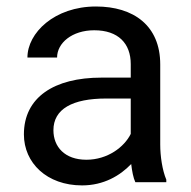

<svg xmlns="http://www.w3.org/2000/svg" viewBox="-20 -558 584 588"><path d="M489.3 0V-7.8C477.1 -36.6 470.7 -79.6 470.7 -115.2V-360.8C470.7 -479.5 389.2 -538.1 273.9 -538.1C146.5 -538.1 64 -457 64 -381.8H154.8C154.8 -426.3 200.7 -465.3 268.6 -465.3C342.3 -465.3 380.4 -424.8 380.4 -361.8V-320.3H290.5C145.5 -320.3 53.2 -259.8 53.2 -146.5C53.2 -59.1 123.5 9.8 231.4 9.8C297.4 9.8 347.7 -20 381.8 -55.7C384.3 -34.2 388.2 -13.2 394.5 0ZM244.6 -68.8C178.2 -68.8 143.6 -108.4 143.6 -159.2C143.6 -224.1 201.7 -256.3 305.2 -256.3H380.4V-147.9C360.8 -107.9 309.6 -68.8 244.6 -68.8Z"/></svg>

Font: Nahid
Style: Regular
Weight: 400
Foundry: DejaVu fonts team - Redesigned by Saber Rastikerdar
Version: Version 0.3.0